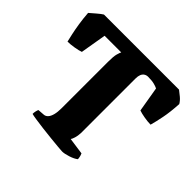

<svg xmlns="http://www.w3.org/2000/svg" viewBox="-171 -887 1069 1069"><g transform="rotate(45 364.0 -352.0)"><path d="M448 0Q441 0 415 -2.5Q389 -5 353.5 -8.5Q318 -12 282.5 -16.5Q247 -21 220 -25Q193 -29 184 -32Q184 -43 186.5 -54Q189 -65 192 -70L232 -73Q245 -74 255 -85Q265 -96 270.5 -117Q276 -138 276 -169V-533Q276 -577 281.5 -596.5Q287 -616 291 -623H160L134 -470Q118 -464 88.5 -459Q59 -454 37 -454Q33 -471 26.5 -500Q20 -529 14 -567.5Q8 -606 5 -648Q20 -661 41 -679Q62 -697 74 -704H665Q680 -693 696.5 -679Q713 -665 723 -648Q719 -581 709.5 -533.5Q700 -486 691 -454Q669 -454 640 -459Q611 -464 595 -470L570 -618Q561 -623 542 -628Q523 -633 493 -633Q480 -633 470 -626.5Q460 -620 455 -607.5Q450 -595 450 -577V-147Q449 -124 443.5 -106.5Q438 -89 433 -83L532 -69Q534 -65 537 -55.5Q540 -46 541 -32Q525 -19 495.5 -9.5Q466 0 448 0Z"/></g></svg>

Font: Texturina 12pt Black
Style: Regular
Weight: 900
Designer: Guillermo Torres Carreño
Foundry: Omnibus-Type
Version: Version 1.002